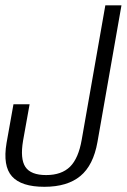

<svg xmlns="http://www.w3.org/2000/svg" viewBox="-21 -695 475 720"><path d="M145.5 5.5Q59 5.5 24 -33.5Q-11 -72.5 3.5 -158.5L29.5 -304H90L65.5 -167.5Q54 -99.5 74.2 -69Q94.5 -38.5 152 -38.5Q210 -38.5 241.8 -70Q273.5 -101.5 285.5 -171.5L374 -675H434.5L344.5 -162.5Q329 -75 280.2 -34.8Q231.5 5.5 145.5 5.5Z"/></svg>

Font: Anybody Light
Style: Italic
Weight: 300
Italic angle: -10°
Designer: Tyler Finck
Foundry: Etcetera Type Company
Version: Version 1.010; ttfautohint (v1.8.3) -l 8 -r 50 -G 200 -x 14 